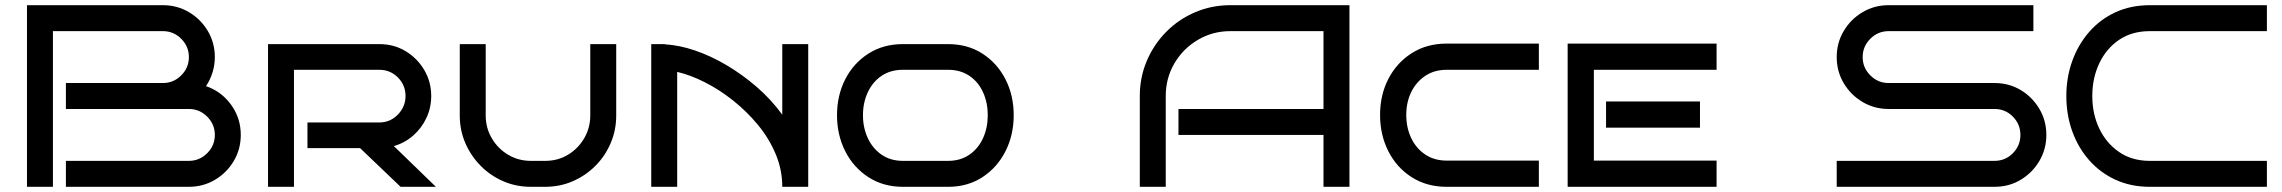

<svg xmlns="http://www.w3.org/2000/svg" viewBox="-20 -720 8794 740"><path d="M908 -200Q908 -145 881 -99.5Q854 -54 808.5 -27Q763 0 708 0H234V-100H708Q749 -100 778.5 -129.5Q808 -159 808 -200Q808 -241 778.5 -270.5Q749 -300 708 -300H234V-400H608Q649 -400 678.5 -429.5Q708 -459 708 -500Q708 -541 678.5 -570.5Q649 -600 608 -600H184V0H84V-700H608Q663 -700 708.5 -673Q754 -646 781 -600.5Q808 -555 808 -500Q808 -469 799 -440.5Q790 -412 774 -388Q833 -368 870.5 -316.5Q908 -265 908 -200Z M1660 0H1524L1368 -149H1165V-248H1442Q1484 -248 1513.5 -278.5Q1543 -309 1543 -350Q1543 -392 1513.5 -421.5Q1484 -451 1442 -451H1113V0H1013V-550H1442Q1498 -550 1543 -523Q1588 -496 1615 -450.5Q1642 -405 1642 -350Q1642 -305 1623.5 -265.5Q1605 -226 1572.5 -197.5Q1540 -169 1498 -157Z M2355 -550V-275Q2355 -218 2333.5 -168Q2312 -118 2274.5 -80.5Q2237 -43 2187.5 -21.5Q2138 0 2081 0H2026Q1969 0 1919.5 -21.5Q1870 -43 1832.5 -81Q1795 -119 1773.5 -168.5Q1752 -218 1752 -275V-550H1852V-275Q1852 -227 1875.5 -187Q1899 -147 1938.5 -123.5Q1978 -100 2026 -100H2081Q2130 -100 2169 -123.5Q2208 -147 2231.5 -187Q2255 -227 2255 -275V-550Z M2995 0Q2995 -66 2969.5 -126.5Q2944 -187 2901 -239Q2858 -291 2805 -333Q2752 -375 2696.5 -403Q2641 -431 2590 -443V0H2490V-550H2544V-549Q2598 -546 2658.5 -525.5Q2719 -505 2780 -469Q2841 -433 2896.5 -385Q2952 -337 2995 -278V-550H3095V0Z M3887 -276Q3887 -200 3855.5 -137.5Q3824 -75 3767 -37.5Q3710 0 3634 0H3460Q3384 0 3326.5 -37.5Q3269 -75 3237.5 -137.5Q3206 -200 3206 -276Q3206 -352 3237.5 -414Q3269 -476 3326.5 -513Q3384 -550 3460 -550H3634Q3710 -550 3767 -513Q3824 -476 3855.5 -414Q3887 -352 3887 -276ZM3787 -276Q3787 -324 3769 -364Q3751 -404 3716.5 -427.5Q3682 -451 3634 -451H3460Q3412 -451 3377.5 -427.5Q3343 -404 3324.5 -364Q3306 -324 3306 -276Q3306 -228 3324.5 -188Q3343 -148 3377.5 -124Q3412 -100 3460 -100H3634Q3682 -100 3716.5 -124Q3751 -148 3769 -188Q3787 -228 3787 -276Z M5181 0H5081V-200H4522V-300H5081V-600H4722Q4654 -600 4597 -566.5Q4540 -533 4506.5 -476Q4473 -419 4473 -350V0H4373V-350Q4373 -422 4400 -485.5Q4427 -549 4475 -597.5Q4523 -646 4586.5 -673Q4650 -700 4722 -700H5181Z M5911 0H5556Q5479 0 5421 -37Q5363 -74 5331 -137Q5299 -200 5299 -277Q5299 -354 5331 -416Q5363 -478 5421 -515Q5479 -552 5556 -552H5911V-451H5556Q5508 -451 5473 -427.5Q5438 -404 5419 -365Q5400 -326 5400 -277Q5400 -228 5419 -188Q5438 -148 5473 -124.5Q5508 -101 5556 -101H5911Z M6596 0H6022V-552H6596V-451H6123V-101H6596ZM6532 -228H6170V-329H6532Z M7867 -200Q7867 -145 7840 -99.5Q7813 -54 7768 -27Q7723 0 7667 0H7059V-100H7667Q7709 -100 7738 -129.5Q7767 -159 7767 -200Q7767 -241 7738 -270.5Q7709 -300 7667 -300H7259Q7204 -300 7158.5 -327Q7113 -354 7086 -399.5Q7059 -445 7059 -500Q7059 -555 7086 -600.5Q7113 -646 7158.5 -673Q7204 -700 7259 -700H7817V-600H7259Q7218 -600 7188.5 -570.5Q7159 -541 7159 -500Q7159 -459 7188.5 -429.5Q7218 -400 7259 -400H7667Q7723 -400 7768 -373Q7813 -346 7840 -300.5Q7867 -255 7867 -200Z M8717 0H8266Q8193 0 8134 -27Q8075 -54 8032.5 -102Q7990 -150 7967 -213.5Q7944 -277 7944 -350Q7944 -422 7967 -485.5Q7990 -549 8032.5 -597.5Q8075 -646 8134 -673Q8193 -700 8266 -700H8717V-600H8266Q8197 -600 8147.5 -566.5Q8098 -533 8071 -476Q8044 -419 8044 -350Q8044 -281 8071 -224.5Q8098 -168 8147.5 -134Q8197 -100 8266 -100H8717Z"/></svg>

Font: Bruno Ace SC
Style: Regular
Weight: 400
Version: Version 1.100; ttfautohint (v1.8.4.7-5d5b);gftools[0.9.27]